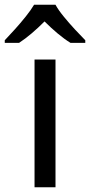

<svg xmlns="http://www.w3.org/2000/svg" viewBox="-60 -786 378 806"><path d="M173 0H85V-536H173ZM173 -766Q185 -744 207.5 -716.5Q230 -689 254.5 -662.5Q279 -636 298 -617V-606H236Q210 -622 182 -645.5Q154 -669 127 -696Q100 -669 73 -646Q46 -623 20 -606H-40V-617Q-21 -637 2.5 -663Q26 -689 48 -716.5Q70 -744 83 -766Z"/></svg>

Font: Noto Sans Mayan Numerals
Style: Regular
Weight: 400
Designer: Monotype Design Team
Foundry: Monotype Imaging Inc.
Version: Version 2.001; ttfautohint (v1.8.4.7-5d5b)